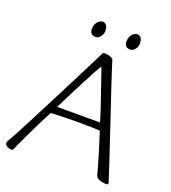

<svg xmlns="http://www.w3.org/2000/svg" viewBox="-147 -920 931 1043"><g transform="rotate(20 318.5 -398.5)"><path d="M40 13Q25 13 12.5 6Q0 -1 0 -14Q0 -16 2 -19.5Q4 -23 5 -26Q14 -40 37 -83Q60 -126 91 -186.5Q122 -247 157 -315Q192 -383 225 -448Q258 -513 284.5 -565.5Q311 -618 325 -646Q327 -650 329.5 -651Q332 -652 337 -652Q349 -652 360 -649Q371 -646 378.5 -642Q386 -638 387 -634Q392 -616 407 -570Q422 -524 443 -461.5Q464 -399 487 -330Q510 -261 531.5 -196.5Q553 -132 569.5 -82.5Q586 -33 593 -10Q595 -3 596 -0.5Q597 2 597 5Q597 9 595.5 11Q594 13 586 13Q572 13 561.5 10.5Q551 8 543.5 4.5Q536 1 532 -3Q530 -5 527.5 -9Q525 -13 523 -22Q520 -33 513 -58.5Q506 -84 496 -116.5Q486 -149 475.5 -183.5Q465 -218 455 -248Q445 -249 423.5 -249.5Q402 -250 374 -250.5Q346 -251 315 -251Q276 -251 236 -249.5Q196 -248 172 -247Q168 -240 155 -215Q142 -190 125.5 -156.5Q109 -123 93 -89Q77 -55 65 -29.5Q53 -4 50 4Q48 9 46 11Q44 13 40 13ZM193 -290H441Q436 -308 426 -338.5Q416 -369 404 -404.5Q392 -440 380 -474.5Q368 -509 358.5 -537Q349 -565 344 -578Q333 -562 317 -532Q301 -502 282.5 -466.5Q264 -431 246 -395.5Q228 -360 214 -332Q200 -304 193 -290ZM459 -718Q449 -718 441.5 -721.5Q434 -725 429.5 -733Q425 -741 425 -753Q425 -778 439 -794Q453 -810 469 -810Q480 -810 489 -800Q498 -790 498 -764Q498 -754 492.5 -743Q487 -732 478 -725Q469 -718 459 -718ZM259 -718Q249 -718 241.5 -721.5Q234 -725 229.5 -733Q225 -741 225 -753Q225 -778 239 -794Q253 -810 269 -810Q280 -810 289 -800Q298 -790 298 -764Q298 -754 292.5 -743Q287 -732 278 -725Q269 -718 259 -718Z"/></g></svg>

Font: Briem Hand Thin
Style: Regular
Weight: 100
Designer: Gunnlaugur SE Briem, Eben Sorkin
Foundry: Sorkin Type Co.
Version: Version 1.003